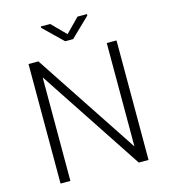

<svg xmlns="http://www.w3.org/2000/svg" viewBox="-129 -1002 968 1103"><g transform="rotate(-15 355.0 -450.5)"><path d="M616.7 0H558.6L153.3 -613.8L151.9 -613.3V0H93.3V-710.9H151.9L557.1 -98.1L558.6 -98.6V-710.9H616.7ZM354.5 -818.4 435.5 -900.9H491.7V-892.6L377.9 -782.7H330.6L217.3 -892.6V-900.9H272.9Z"/></g></svg>

Font: Franko
Style: Light
Weight: 300
Designer: Google
Version: Version 1.200310; 2013